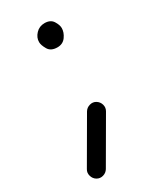

<svg xmlns="http://www.w3.org/2000/svg" viewBox="-164 -559 622 744"><g transform="rotate(-30 146.5 -186.5)"><path d="M113.3 -447.3Q113.3 -467.3 128.9 -483.9Q144.5 -500.5 168 -500.5Q194.3 -500.5 205.6 -482.7Q216.8 -464.8 216.8 -450.7Q216.8 -431.6 203.4 -412.8Q189.9 -394 165.5 -394Q136.2 -394 124.8 -413.8Q113.3 -433.6 113.3 -447.3ZM41 121.6Q28.3 113.8 24.2 98.9Q20 84 27.8 71.3L140.1 -122.1Q147.9 -134.8 162.8 -138.9Q177.7 -143.1 190.4 -135.3Q203.1 -127.4 207.3 -112.8Q211.4 -98.1 203.6 -85L91.3 108.4Q83.5 121.1 68.8 125.2Q54.2 129.4 41 121.6Z"/></g></svg>

Font: Mikhak Regular
Style: Regular
Weight: 400
Designer: Amin Abedi
Version: Version 3.3